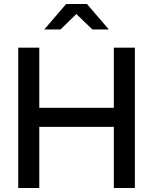

<svg xmlns="http://www.w3.org/2000/svg" viewBox="-20 -938 765 958"><path d="M71 0V-700H176V-400H548V-700H653V0H548V-305H176V0ZM441 -791 361 -868 282 -791H201L310 -918H414L523 -791Z"/></svg>

Font: Red Hat Display SemiBold
Style: Regular
Weight: 600
Designer: Pentagram, MCKL
Foundry: Pentagram, MCKL
Version: Version 1.023